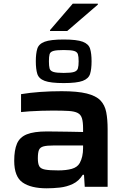

<svg xmlns="http://www.w3.org/2000/svg" viewBox="-20 -1012 691 1040"><path d="M233 8Q148 8 102.5 -23.5Q57 -55 57 -141Q57 -199 72 -234Q87 -269 125.5 -284.5Q164 -300 234 -300Q248 -300 282 -299.5Q316 -299 356.5 -298.5Q397 -298 430 -297V-316Q430 -351 424 -371Q418 -391 401 -400Q384 -409 351.5 -411Q319 -413 266 -413Q239 -413 205 -412Q171 -411 140.5 -409Q110 -407 94 -405V-502Q142 -510 198 -514Q254 -518 314 -518Q400 -518 450 -505.5Q500 -493 524 -468Q548 -443 555.5 -404Q563 -365 563 -312V0H439L435 -65H428Q407 -31 374 -15.5Q341 0 304 4Q267 8 233 8ZM296 -89Q339 -89 369 -97.5Q399 -106 412 -129Q430 -162 430 -210V-224H270Q234 -224 215.5 -219Q197 -214 191 -199.5Q185 -185 185 -154Q185 -126 192.5 -112Q200 -98 224 -93.5Q248 -89 296 -89ZM325 -562Q254 -562 222 -574Q190 -586 182 -612Q174 -638 174 -680Q174 -722 182 -748Q190 -774 222 -786Q254 -798 325 -798Q396 -798 428 -786Q460 -774 468 -748Q476 -722 476 -680Q476 -638 468 -612Q460 -586 428 -574Q396 -562 325 -562ZM325 -617Q365 -617 381.5 -622.5Q398 -628 402 -641.5Q406 -655 406 -680Q406 -705 402 -718Q398 -731 381.5 -736Q365 -741 325 -741Q286 -741 269 -736Q252 -731 248.5 -718Q245 -705 245 -680Q245 -655 248.5 -641.5Q252 -628 269 -622.5Q286 -617 325 -617ZM251 -844V-849L374 -992H510V-987L344 -844Z"/></svg>

Font: Saira Expanded SemiBold
Style: Regular
Weight: 600
Width: 7
Designer: Hector Gatti with collaboration of the Omnibus-Type team
Foundry: Omnibus-Type
Version: Version 1.100; ttfautohint (v1.8.3)